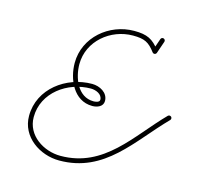

<svg xmlns="http://www.w3.org/2000/svg" viewBox="-88 -654 776 756"><g transform="rotate(15 300.0 -276.5)"><path d="M477.2 -555.4C477.2 -555.4 477.2 -555.4 477.2 -555.4C471.5 -538.9 465.8 -522.4 460.1 -505.8C458.4 -500.9 461 -495.5 466 -493.8C470.9 -492 476.4 -494.7 478.1 -499.6C478.1 -499.6 478.1 -499.6 478.1 -499.6C483.8 -516.2 489.5 -532.7 495.2 -549.2C496.9 -554.2 494.2 -559.6 489.3 -561.3C484.3 -563 478.9 -560.4 477.2 -555.4ZM474.8 -495.2C479 -498.3 479.8 -504.3 476.7 -508.5C446.6 -548.3 422.9 -560.1 369.9 -560.1C268.6 -560.1 175.7 -482.8 175.7 -377.9C175.7 -312.4 209.9 -231.6 286.1 -231.6C305.7 -231.6 329.8 -240 329.8 -263.3C329.8 -297.8 294.2 -315.6 263.9 -315.6C159.2 -315.6 56 -241.3 56 -130C56 -44.4 136.6 9.5 216 9.5C401.2 9.5 484.2 -143.2 597.3 -257.8C600.9 -261.5 600.9 -267.6 597.2 -271.2C593.4 -274.9 587.4 -274.9 583.7 -271.2C475.1 -161 393.6 -9.5 216 -9.5C147.2 -9.5 75 -55.1 75 -130C75 -230.7 169.7 -296.6 263.9 -296.6C283.2 -296.6 310.8 -286.5 310.8 -263.3C310.8 -252.5 293.9 -250.6 286.1 -250.6C221.3 -250.6 194.7 -323.5 194.7 -377.9C194.7 -472.3 279.1 -541.1 369.9 -541.1C417.3 -541.1 435.2 -531.8 461.5 -497C464.7 -492.8 470.6 -492 474.8 -495.2Z"/></g></svg>

Font: FRB American Cursive Extralight
Style: Italic
Weight: 200
Italic angle: -25°
Version: Version 2.0;Modular Font Editor K font №1